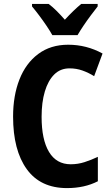

<svg xmlns="http://www.w3.org/2000/svg" viewBox="-20 -953 571 983"><path d="M336 -603Q289 -603 257.5 -571.5Q226 -540 209.5 -484.5Q193 -429 193 -355Q193 -238 231 -175Q269 -112 342 -112Q379 -112 413 -123Q447 -134 481 -150V-25Q413 10 323 10Q187 10 117 -87Q47 -184 47 -356Q47 -463 79.5 -546Q112 -629 175.5 -676.5Q239 -724 329 -724Q423 -724 505 -679L462 -563Q433 -581 402 -592Q371 -603 336 -603ZM248 -773Q237 -793 218.5 -820.5Q200 -848 180 -874.5Q160 -901 144 -920V-933H229Q249 -918 269.5 -897.5Q290 -877 312 -852Q357 -901 396 -933H480V-920Q465 -901 445.5 -875Q426 -849 407.5 -821.5Q389 -794 377 -773Z"/></svg>

Font: Noto Sans Myanmar UI Condensed
Style: Bold
Weight: 700
Width: 3
Designer: Monotype Design Team
Foundry: Monotype Imaging Inc.
Version: Version 2.103; ttfautohint (v1.8.4.7-5d5b)